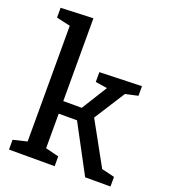

<svg xmlns="http://www.w3.org/2000/svg" viewBox="-141 -875 857 976"><g transform="rotate(20 288.0 -387.0)"><path d="M372 -301 500 -69 570 -52V0H433L295 -258H196V-71L268 -53V0H21V-53L96 -71V-697L21 -714V-767L196 -774V-326H296L382 -464L318 -474V-527L546 -534V-482L478 -467Z"/></g></svg>

Font: Bitter Pro Medium
Style: Regular
Weight: 500
Designer: Sol Matas, and Bitter project Authors
Foundry: Sol Matas
Version: Version 1.010